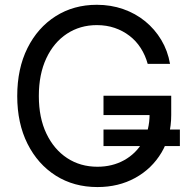

<svg xmlns="http://www.w3.org/2000/svg" viewBox="-20 -758 777 789"><path d="M380.4 10.7Q283.7 10.7 209.5 -36.1Q135.3 -83 93 -167.2Q50.8 -251.5 50.8 -363.3Q50.8 -476.1 92.8 -560.3Q134.8 -644.5 208.7 -691.4Q282.7 -738.3 377.9 -738.3Q435.5 -738.3 486.1 -720.7Q536.6 -703.1 576.4 -670.7Q616.2 -638.2 642.8 -593.8Q669.4 -549.3 678.7 -495.6H586.9Q577.1 -531.2 558.3 -560.5Q539.6 -589.8 512.2 -610.8Q484.9 -631.8 451.2 -643.3Q417.5 -654.8 377.9 -654.8Q309.1 -654.8 255.1 -619.4Q201.2 -584 170.4 -518.6Q139.6 -453.1 139.6 -363.3Q139.6 -273.9 170.7 -209Q201.7 -144 255.9 -108.4Q310.1 -72.8 380.4 -72.8Q441.4 -72.8 490 -99.6Q538.6 -126.5 566.7 -175Q594.7 -223.6 594.7 -288.6L623 -285.2H405.3V-364.7H683.6V-285.6Q683.6 -198.2 643.8 -131.3Q604 -64.5 535.6 -26.9Q467.3 10.7 380.4 10.7ZM405.3 -157.7V-225.6H719.2V-157.7Z"/></svg>

Font: Inter 24pt
Style: Regular
Weight: 400
Designer: Rasmus Andersson
Foundry: rsms
Version: Version 4.001;git-66647c0bb